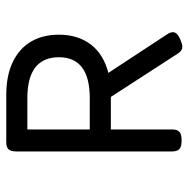

<svg xmlns="http://www.w3.org/2000/svg" viewBox="-14 -606 627 640"><g transform="rotate(-90 300.0 -286.5)"><path d="M512.2 -24.4Q512.2 -17.1 506.6 -11.2Q501 -5.4 489.3 0Q472.2 7.3 463.9 7.3Q450.7 7.3 441.9 -6.3L296.4 -231H188V-26.9Q188 -9.8 179.9 -2.4Q171.9 4.9 151.9 4.9H150.9Q130.9 4.9 122.8 -2.4Q114.7 -9.8 114.7 -26.9V-546.4Q114.7 -564.5 121.8 -572Q128.9 -579.6 145.5 -579.6H302.7Q367.7 -579.6 412.8 -557.9Q458 -536.1 481 -496.8Q503.9 -457.5 503.9 -404.3Q503.9 -340.8 471.4 -298.1Q439 -255.4 376.5 -239.3L505.4 -43Q512.2 -32.2 512.2 -24.4ZM188 -301.3H292.5Q428.7 -301.3 428.7 -404.3Q428.7 -456.1 394.8 -482.7Q360.8 -509.3 292.5 -509.3H188Z"/></g></svg>

Font: Courier Prime Sans
Style: Regular
Weight: 400
Designer: Alan Dague-Greene
Foundry: Quote-Unquote Apps
Version: Version 3.020